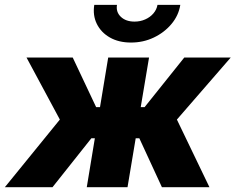

<svg xmlns="http://www.w3.org/2000/svg" viewBox="-51 -781 982 801"><path d="M-30.8 0 198.7 -282.2 59.6 -541H252.4L350.1 -334H366.2L400.4 -541H570.8L536.1 -334H552.2L717.8 -541H911.6L687 -282.2L822.8 0H624.5L530.3 -204.1H515.1L481 0H311L344.7 -204.1H330.1L168 0ZM495.6 -603.5Q444.3 -603.5 407.5 -624.5Q370.6 -645.5 353 -681.2Q335.4 -716.8 342.3 -760.7H437Q432.1 -731 453.1 -710.9Q474.1 -690.9 510.3 -690.9Q534.2 -690.9 554.7 -700Q575.2 -709 588.9 -724.9Q602.5 -740.7 606 -760.7H701.2Q694.3 -716.8 664.6 -681.2Q634.8 -645.5 590.8 -624.5Q546.9 -603.5 495.6 -603.5Z"/></svg>

Font: Inter 17pt ExtraBold
Style: Italic
Weight: 800
Italic angle: -9.3988°
Version: Version 4.001;git-66647c0bb